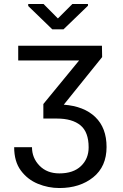

<svg xmlns="http://www.w3.org/2000/svg" viewBox="-20 -760 622 973"><path d="M200.7 -739.7 273.4 -666.5 346.7 -739.7H425.8V-731L301.8 -611.3H245.1L123 -729.5V-739.7ZM199.7 -159.2V-232.9L380.9 -453.6H72.3V-528.3H496.6L497.6 -470.7L303.2 -229.5Q406.2 -221.7 463.1 -166.7Q520 -111.8 520 -15.1Q520 84 452.4 138.4Q384.8 192.9 280.8 192.9Q224.6 192.9 172.1 171.4Q119.6 149.9 85.7 104.2Q51.8 58.6 51.8 -14.2H142.1Q142.1 40.5 180.2 79.6Q218.3 118.7 280.8 118.7Q351.6 118.7 390.4 81.5Q429.2 44.4 429.2 -13.2Q429.2 -90.8 387.7 -125Q346.2 -159.2 268.6 -159.2Z"/></svg>

Font: LXGW WenKai Screen R
Style: Regular
Weight: 400
Designer: Fontworks Inc.
Version: Version 1.235;May 31, 2022